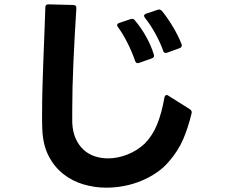

<svg xmlns="http://www.w3.org/2000/svg" viewBox="-20 -810 1040 885"><path d="M470 55Q415 55 363.5 39.5Q312 24 271 -8.5Q230 -41 204 -91.5Q178 -142 175 -213Q174 -230 174 -249.5Q174 -269 174 -290Q174 -340 175.5 -399.5Q177 -459 179.5 -522.5Q182 -586 184.5 -650.5Q187 -715 189 -776Q189 -790 203 -790L318 -787Q332 -787 332 -773Q324 -647 318.5 -525Q313 -403 313 -307V-245Q315 -202 329 -171Q343 -140 365.5 -119.5Q388 -99 417 -89.5Q446 -80 478 -80Q523 -80 568 -98Q613 -116 648 -149Q683 -185 704 -236Q725 -287 738 -361Q741 -372 748 -372Q753 -372 756 -369L856 -306Q866 -299 863 -287Q847 -221 824 -167.5Q801 -114 759 -66Q735 -37 702 -14.5Q669 8 631.5 23.5Q594 39 553 47Q512 55 470 55ZM615 -519Q606 -519 603 -529Q588 -572 567.5 -612.5Q547 -653 524 -685Q520 -689 520 -694Q520 -701 529 -704L582 -722L589 -723Q597 -723 601 -717Q630 -683 653 -642Q676 -601 689 -559Q690 -557 690 -553Q690 -545 680 -541L621 -520Q619 -519 615 -519ZM744 -566Q735 -566 732 -576Q720 -611 697.5 -652.5Q675 -694 648 -728Q644 -734 644 -737Q644 -743 653 -747L707 -765Q709 -766 714 -766Q720 -766 726 -760Q751 -730 776.5 -687.5Q802 -645 817 -606Q818 -604 818 -600Q818 -592 808 -588L750 -567Z"/></svg>

Font: LINE Seed JP_TTF Bold
Style: Regular
Weight: 700
Designer: LINE & Fontrix & Fontworks
Version: Version 1.009